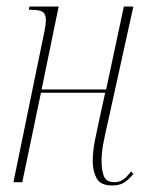

<svg xmlns="http://www.w3.org/2000/svg" viewBox="-20 -556 457 586"><path d="M322 10Q286 10 274.5 -12.5Q263 -35 263 -63Q263 -95 270 -129Q277 -163 285 -200L301 -273H105L48 0H21L116 -462Q118 -472 119 -480Q120 -488 120 -494Q120 -513 110.5 -519.5Q101 -526 75 -526H68L70 -536H159L107 -283H304L358 -536H387L313 -200Q300 -144 295 -116.5Q290 -89 290 -65Q290 -35 297.5 -17.5Q305 0 329 0Q343 0 354.5 -7Q366 -14 380 -33L387 -25Q371 -6 357.5 2Q344 10 322 10Z"/></svg>

Font: Noto Serif Display ExtraCondensed Thin
Style: Italic
Weight: 100
Width: 2
Italic angle: -12°
Designer: Monotype Design Team
Foundry: Monotype Imaging Inc.
Version: Version 2.009